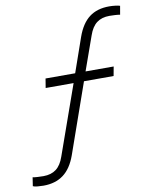

<svg xmlns="http://www.w3.org/2000/svg" viewBox="-130 -744 799 1002"><g transform="rotate(-10 269.0 -243.0)"><path d="M19 188Q4 188 -12.5 186.5Q-29 185 -37 181L-30 135Q-22 137 -3.5 138Q15 139 27 139Q68 139 94.5 119Q121 99 136 55L266 -312H118L126 -361H283L347 -544Q371 -611 412.5 -642.5Q454 -674 518 -674Q533 -674 550 -672Q567 -670 575 -667L567 -621Q559 -623 541 -624Q523 -625 511 -625Q470 -625 443.5 -605Q417 -585 402 -541L338 -361H487L478 -312H321L191 58Q167 125 124.5 156.5Q82 188 19 188Z"/></g></svg>

Font: Celebes Light
Style: Italic
Weight: 300
Italic angle: -10°
Designer: Anugrah Pasau
Foundry: Lafontype
Version: Version 1.000; ttfautohint (v1.8.4)